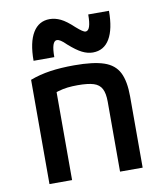

<svg xmlns="http://www.w3.org/2000/svg" viewBox="-85 -833 770 903"><g transform="rotate(-10 300.0 -382.0)"><path d="M78 -498Q123 -515 174 -522.5Q225 -530 289 -530Q380 -530 430.5 -513Q481 -496 502 -454.5Q523 -413 523 -340V0H415V-334Q415 -374 403.5 -396Q392 -418 365 -426.5Q338 -435 289 -435Q263 -435 241 -432.5Q219 -430 195 -423Q171 -416 136 -402L186 -470V0H78ZM387 -574Q362 -574 336 -587Q310 -600 274 -632Q258 -648 247.5 -654.5Q237 -661 230 -661Q217 -661 210.5 -642Q204 -623 204 -584H105Q105 -672 133 -718Q161 -764 213 -764Q239 -764 265 -751.5Q291 -739 326 -706Q343 -691 353.5 -684Q364 -677 370 -677Q383 -677 389.5 -696Q396 -715 396 -754H495Q495 -667 467.5 -620.5Q440 -574 387 -574Z"/></g></svg>

Font: M PLUS Code Latin Expanded Medium
Style: Regular
Weight: 500
Width: 7
Designer: Coji Morishita
Foundry: UNDERFOREST DESIGN
Version: Version 1.002; ttfautohint (v1.8.3)